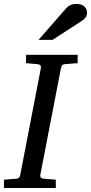

<svg xmlns="http://www.w3.org/2000/svg" viewBox="-35 -947 458 967"><path d="M292 -624Q282.2 -623 278.3 -618.4Q274.4 -613.8 272 -604L168 -65.9Q166.5 -58.6 170.4 -53.2Q174.3 -47.9 188 -46.9L246.1 -42V0H-15.1V-42L47.9 -46.9Q57.1 -47.9 61.3 -52.5Q65.4 -57.1 66.9 -65.9L170.9 -604Q172.4 -612.3 168.5 -617.7Q164.6 -623 151.9 -624L96.2 -628.9V-670.9H356V-628.9ZM403.3 -884.3Q403.3 -870.1 397 -860.6Q390.6 -851.1 379.4 -843.3L229.5 -746.1H159.2L295.4 -902.3Q300.3 -908.2 305.7 -912.6Q311 -917 317.6 -920.4Q324.2 -923.8 332.8 -925.5Q341.3 -927.2 352.5 -927.2Q365.7 -927.2 375.2 -923.3Q384.8 -919.4 390.9 -913.3Q397 -907.2 400.1 -899.4Q403.3 -891.6 403.3 -884.3Z"/></svg>

Font: Charis SIL
Style: Italic
Weight: 400
Italic angle: -11°
Foundry: SIL International
Version: Version 4.112